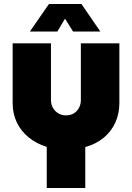

<svg xmlns="http://www.w3.org/2000/svg" viewBox="-20 -734 658 957"><path d="M213 203V-2Q161 -18 122.5 -49.5Q84 -81 63.5 -124.5Q43 -168 43 -220V-518H234V-234Q234 -215 243 -198Q252 -181 269 -170Q286 -159 309 -159Q333 -159 349.5 -170Q366 -181 374.5 -198Q383 -215 383 -234V-518H575V-220Q575 -168 555 -123.5Q535 -79 497 -47.5Q459 -16 405 -1V203ZM129 -577 224 -714H386L480 -577H344L304 -641L266 -577Z"/></svg>

Font: MuseoModerno Thin Black
Style: Regular
Weight: 900
Version: Version 1.002